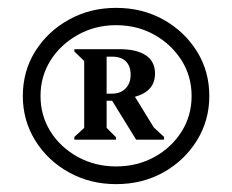

<svg xmlns="http://www.w3.org/2000/svg" viewBox="-20 -809 590 488"><path d="M275 -341Q209 -341 155 -371Q101 -401 69.5 -452Q38 -503 38 -565Q38 -628 69.5 -678.5Q101 -729 155 -759Q209 -789 275 -789Q342 -789 395.5 -759Q449 -729 480.5 -678.5Q512 -628 512 -565Q512 -503 480.5 -452Q449 -401 395.5 -371Q342 -341 275 -341ZM275 -386Q329 -386 372.5 -410Q416 -434 441.5 -474.5Q467 -515 467 -565Q467 -615 441.5 -655.5Q416 -696 372.5 -720.5Q329 -745 275 -745Q222 -745 178 -720.5Q134 -696 108.5 -655.5Q83 -615 83 -565Q83 -515 108.5 -474.5Q134 -434 178 -410Q222 -386 275 -386ZM169 -454V-461L194 -484V-654L169 -678V-684H284Q327 -684 350.5 -668.5Q374 -653 374 -622Q374 -577 323 -563L371 -485L397 -461V-454H326L265 -553H251V-484L275 -460V-454ZM251 -571H265Q286 -571 299 -584Q312 -597 312 -619Q312 -641 300 -653Q288 -665 265 -665H251Z"/></svg>

Font: Platypi Light SemiBold
Style: Regular
Weight: 600
Version: Version 1.200